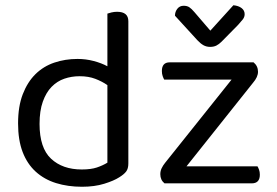

<svg xmlns="http://www.w3.org/2000/svg" viewBox="-20 -700 1056 733"><path d="M470 -76Q470 -56 461.5 -45Q453 -34 435 -23Q415 -10 378 1.5Q341 13 293 13Q239 13 194 -1Q149 -15 116.5 -44.5Q84 -74 66.5 -119.5Q49 -165 49 -229Q49 -294 67 -340.5Q85 -387 115.5 -417Q146 -447 187.5 -461Q229 -475 276 -475Q308 -475 338 -467Q368 -459 390 -447V-648Q395 -650 405.5 -652.5Q416 -655 427 -655Q470 -655 470 -619ZM390 -375Q370 -389 344 -399Q318 -409 284 -409Q253 -409 225.5 -399.5Q198 -390 177 -368.5Q156 -347 143.5 -312Q131 -277 131 -227Q131 -135 175 -94Q219 -53 292 -53Q327 -53 349.5 -60.5Q372 -68 390 -79ZM608 0Q592 -13 592 -35Q592 -47 597 -57.5Q602 -68 610 -78L864 -396H607Q604 -401 601 -409.5Q598 -418 598 -429Q598 -462 628 -462H948Q965 -448 965 -426Q965 -406 946 -384L692 -65H963Q966 -60 969 -52Q972 -44 972 -33Q972 0 941 0ZM783 -583 871 -680Q891 -678 902.5 -669Q914 -660 914 -646Q914 -635 907 -626Q900 -617 889 -605L826 -541Q816 -531 806 -526Q796 -521 782 -521Q768 -521 756.5 -527.5Q745 -534 733 -547L648 -640Q648 -655 657 -666.5Q666 -678 681 -678Q694 -678 702.5 -672.5Q711 -667 722 -654Z"/></svg>

Font: Baloo 2
Style: Regular
Weight: 400
Designer: Sarang Kulkarni and Ek Type
Foundry: Ek Type
Version: Version 1.640;hotconv 1.0.111;makeotfexe 2.5.65597; ttfautoh